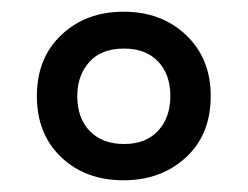

<svg xmlns="http://www.w3.org/2000/svg" viewBox="-20 -744 423 328"><path d="M191 -436Q126 -436 84.5 -475.5Q43 -515 43 -580Q43 -645 85 -684.5Q127 -724 191 -724Q256 -724 298 -684Q340 -644 340 -580Q340 -514 297.5 -475Q255 -436 191 -436ZM192 -498Q229 -498 250 -520.5Q271 -543 271 -580Q271 -617 250 -639Q229 -661 192 -661Q153 -661 132.5 -638Q112 -615 112 -580Q112 -542 133.5 -520Q155 -498 192 -498Z"/></svg>

Font: Noto Sans Ethiopic Condensed Medium
Style: Regular
Weight: 500
Width: 3
Designer: Monotype Design Team
Foundry: Monotype Imaging Inc.
Version: Version 2.102; ttfautohint (v1.8.4.7-5d5b)